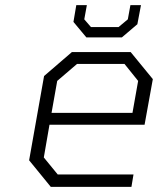

<svg xmlns="http://www.w3.org/2000/svg" viewBox="-20 -725 614 745"><path d="M315 -580 265 -640 276 -705H317L307 -650L333 -620H440L476 -650L486 -705H527L513 -631L453 -580ZM177 0 93 -103 151 -430 259 -523H487L573 -418L541 -241H172L150 -114L204 -48H498L490 0ZM180 -287H494L516 -411L463 -477H279L202 -411Z"/></svg>

Font: Tomorrow Light
Style: Italic
Weight: 300
Italic angle: -10°
Designer: Tony de Marco, Monica Rizzolli
Foundry: Just in Type
Version: Version 2.002